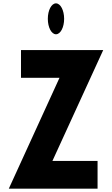

<svg xmlns="http://www.w3.org/2000/svg" viewBox="-20 -1123 667 1143"><path d="M313.2 -1103C286.3 -1103 264.7 -1062 264.7 -1011C264.7 -960 286.3 -919 313.2 -919C340.1 -919 361.8 -960 361.8 -1011C361.8 -1062 340.1 -1103 313.2 -1103ZM594.5 -825H105V-660H334.3L32.5 0H560.8V-165H292.1Z"/></svg>

Font: Blink
Style: Wide
Weight: 400
Designer: Mew Too
Foundry: Cannot Into Space Fonts
Version: Version 001.000